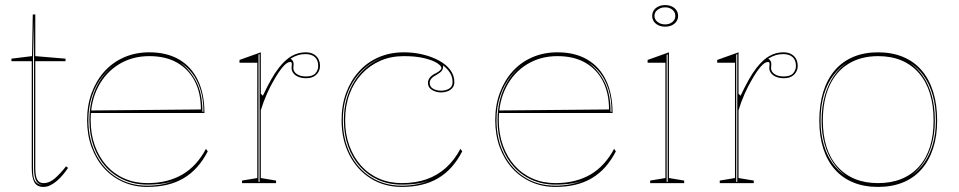

<svg xmlns="http://www.w3.org/2000/svg" viewBox="-20 -721 3775 756"><path d="M151 15Q126 15 115.5 -3Q105 -21 105 -61V-480H25V-490L106 -500L109 -664H119V-500L238 -490V-480H119V-61Q119 -28 126.5 -14Q134 0 151 0Q175 0 196.5 -19Q218 -38 240 -66L248 -60Q240 -48 229.5 -35Q219 -22 206 -10.5Q193 1 179 8Q165 15 151 15ZM151 7Q130 6 122 -10Q114 -26 114 -61V-640L110 -490V-61Q110 -50 110.5 -40Q111 -30 113 -21.5Q115 -13 119.5 -6.5Q124 0 131 3Q135 5 140 6Q145 7 151 7Z M568 -515Q637 -515 685.5 -486.5Q734 -458 759.5 -404.5Q785 -351 785 -276H337V-286L771 -290Q771 -355 746.5 -402Q722 -449 677 -474.5Q632 -500 568 -500Q501 -500 448.5 -468Q396 -436 366.5 -379Q337 -322 337 -248Q337 -193 353.5 -147.5Q370 -102 399.5 -69Q429 -36 470 -18Q511 0 560 0Q600 0 634.5 -8.5Q669 -17 697.5 -33.5Q726 -50 749.5 -75.5Q773 -101 791 -135L798 -125Q780 -90 756.5 -63.5Q733 -37 703.5 -19.5Q674 -2 638 6.5Q602 15 560 15Q508 15 464.5 -4.5Q421 -24 389.5 -59Q358 -94 340.5 -142Q323 -190 323 -248Q323 -307 341 -355.5Q359 -404 391.5 -440Q424 -476 469 -495.5Q514 -515 568 -515ZM328 -248Q328 -173 357.5 -114.5Q387 -56 439 -23Q491 10 560 10Q593 10 622 4Q651 -2 671 -12Q652 -3 623.5 1.5Q595 6 560 6Q510 6 468 -12.5Q426 -31 395.5 -65Q365 -99 348.5 -145.5Q332 -192 332 -248Q332 -325 363 -385Q394 -445 448 -476Q411 -455 384 -421Q357 -387 342.5 -343.5Q328 -300 328 -248ZM777 -281H781Q781 -331 769 -368.5Q757 -406 736.5 -432.5Q716 -459 688 -476Q727 -448 752 -401Q777 -354 777 -281Z M933 0V-10L993 -20V-474H923V-485L1007 -515V-352L1015 -344Q1032 -380 1047.5 -407.5Q1063 -435 1078 -454Q1104 -487 1129.5 -501Q1155 -515 1183 -515Q1201 -515 1213.5 -508.5Q1226 -502 1233 -490Q1240 -478 1240 -461Q1240 -449 1234 -438Q1228 -427 1216 -420Q1204 -413 1185 -413Q1169 -413 1156 -418Q1143 -423 1135.5 -432.5Q1128 -442 1128 -453Q1128 -457 1128.5 -459.5Q1129 -462 1129 -465Q1129 -468 1129 -470Q1129 -477 1123 -477Q1110 -477 1093.5 -457.5Q1077 -438 1060 -408Q1045 -383 1031 -351.5Q1017 -320 1007 -287V-20L1067 -10V0ZM1002 -508 998 -506V-5H1002ZM1183 -508Q1167 -508 1152.5 -503.5Q1138 -499 1124 -490Q1130 -486 1133 -481Q1136 -476 1136 -470Q1136 -468 1136 -465Q1136 -462 1135.5 -459Q1135 -456 1135 -453Q1135 -439 1148.5 -429.5Q1162 -420 1185 -420Q1211 -420 1222 -432.5Q1233 -445 1233 -461Q1233 -484 1220 -496Q1207 -508 1183 -508Z M1562 15Q1493 15 1439.5 -18.5Q1386 -52 1355.5 -111.5Q1325 -171 1325 -248Q1325 -307 1343 -355.5Q1361 -404 1393.5 -440Q1426 -476 1471 -495.5Q1516 -515 1570 -515Q1609 -515 1644.5 -506.5Q1680 -498 1708.5 -482.5Q1737 -467 1753 -445.5Q1769 -424 1769 -398Q1769 -384 1761.5 -375Q1754 -366 1742 -361.5Q1730 -357 1717 -357Q1698 -357 1681.5 -366.5Q1665 -376 1665 -395Q1665 -406 1673 -416Q1681 -426 1697 -433Q1718 -445 1718 -453Q1718 -462 1700.5 -473Q1683 -484 1650 -492Q1617 -500 1570 -500Q1519 -500 1477 -481.5Q1435 -463 1404 -429.5Q1373 -396 1356 -350Q1339 -304 1339 -248Q1339 -193 1355.5 -147.5Q1372 -102 1401.5 -69Q1431 -36 1472 -18Q1513 0 1562 0Q1616 0 1659 -15Q1702 -30 1735.5 -60Q1769 -90 1793 -135L1800 -125Q1782 -90 1758.5 -63.5Q1735 -37 1705.5 -19.5Q1676 -2 1640 6.5Q1604 15 1562 15ZM1724 -464 1725 -460Q1725 -450 1719.5 -442.5Q1714 -435 1700 -427Q1672 -413 1672 -395Q1672 -379 1685.5 -371.5Q1699 -364 1717 -364Q1735 -364 1748.5 -372Q1762 -380 1762 -398Q1762 -408 1759.5 -417Q1757 -426 1752 -434Q1747 -442 1740 -449.5Q1733 -457 1724 -464ZM1330 -248Q1330 -173 1359.5 -114.5Q1389 -56 1441.5 -23Q1494 10 1562 10Q1595 10 1624 4Q1653 -2 1673 -12Q1654 -3 1625.5 1.5Q1597 6 1562 6Q1511 6 1469.5 -12.5Q1428 -31 1397.5 -65Q1367 -99 1350.5 -145.5Q1334 -192 1334 -248Q1334 -308 1353.5 -357.5Q1373 -407 1408 -442.5Q1443 -478 1490 -495Q1442 -479 1406 -443.5Q1370 -408 1350 -358.5Q1330 -309 1330 -248Z M2175 -515Q2244 -515 2292.5 -486.5Q2341 -458 2366.5 -404.5Q2392 -351 2392 -276H1944V-286L2378 -290Q2378 -355 2353.5 -402Q2329 -449 2284 -474.5Q2239 -500 2175 -500Q2108 -500 2055.5 -468Q2003 -436 1973.5 -379Q1944 -322 1944 -248Q1944 -193 1960.5 -147.5Q1977 -102 2006.5 -69Q2036 -36 2077 -18Q2118 0 2167 0Q2207 0 2241.5 -8.5Q2276 -17 2304.5 -33.5Q2333 -50 2356.5 -75.5Q2380 -101 2398 -135L2405 -125Q2387 -90 2363.5 -63.5Q2340 -37 2310.5 -19.5Q2281 -2 2245 6.5Q2209 15 2167 15Q2115 15 2071.5 -4.5Q2028 -24 1996.5 -59Q1965 -94 1947.5 -142Q1930 -190 1930 -248Q1930 -307 1948 -355.5Q1966 -404 1998.5 -440Q2031 -476 2076 -495.5Q2121 -515 2175 -515ZM1935 -248Q1935 -173 1964.5 -114.5Q1994 -56 2046 -23Q2098 10 2167 10Q2200 10 2229 4Q2258 -2 2278 -12Q2259 -3 2230.5 1.5Q2202 6 2167 6Q2117 6 2075 -12.5Q2033 -31 2002.5 -65Q1972 -99 1955.5 -145.5Q1939 -192 1939 -248Q1939 -325 1970 -385Q2001 -445 2055 -476Q2018 -455 1991 -421Q1964 -387 1949.5 -343.5Q1935 -300 1935 -248ZM2384 -281H2388Q2388 -331 2376 -368.5Q2364 -406 2343.5 -432.5Q2323 -459 2295 -476Q2334 -448 2359 -401Q2384 -354 2384 -281Z M2599 -616Q2584 -616 2572.5 -621.5Q2561 -627 2554.5 -636.5Q2548 -646 2548 -658Q2548 -671 2554.5 -680.5Q2561 -690 2572.5 -695.5Q2584 -701 2599 -701Q2614 -701 2625.5 -695.5Q2637 -690 2643.5 -680.5Q2650 -671 2650 -658Q2650 -646 2643.5 -636.5Q2637 -627 2625.5 -621.5Q2614 -616 2599 -616ZM2540 0V-10L2600 -20V-474H2530V-485L2614 -515V-20L2674 -10V0ZM2605 -5H2609V-507L2605 -505ZM2599 -625Q2611 -625 2620 -629.5Q2629 -634 2634 -641.5Q2639 -649 2639 -658Q2639 -668 2634 -675.5Q2629 -683 2620 -687.5Q2611 -692 2599 -692Q2587 -692 2577.5 -687.5Q2568 -683 2562.5 -675.5Q2557 -668 2557 -658Q2557 -649 2562.5 -641.5Q2568 -634 2577.5 -629.5Q2587 -625 2599 -625Z M2814 0V-10L2874 -20V-474H2804V-485L2888 -515V-352L2896 -344Q2913 -380 2928.5 -407.5Q2944 -435 2959 -454Q2985 -487 3010.5 -501Q3036 -515 3064 -515Q3082 -515 3094.5 -508.5Q3107 -502 3114 -490Q3121 -478 3121 -461Q3121 -449 3115 -438Q3109 -427 3097 -420Q3085 -413 3066 -413Q3050 -413 3037 -418Q3024 -423 3016.5 -432.5Q3009 -442 3009 -453Q3009 -457 3009.5 -459.5Q3010 -462 3010 -465Q3010 -468 3010 -470Q3010 -477 3004 -477Q2991 -477 2974.5 -457.5Q2958 -438 2941 -408Q2926 -383 2912 -351.5Q2898 -320 2888 -287V-20L2948 -10V0ZM2883 -508 2879 -506V-5H2883ZM3064 -508Q3048 -508 3033.5 -503.5Q3019 -499 3005 -490Q3011 -486 3014 -481Q3017 -476 3017 -470Q3017 -468 3017 -465Q3017 -462 3016.5 -459Q3016 -456 3016 -453Q3016 -439 3029.5 -429.5Q3043 -420 3066 -420Q3092 -420 3103 -432.5Q3114 -445 3114 -461Q3114 -484 3101 -496Q3088 -508 3064 -508Z M3437 -515Q3492 -515 3535.5 -497Q3579 -479 3609 -444Q3639 -409 3654.5 -359Q3670 -309 3670 -246Q3670 -185 3654 -136.5Q3638 -88 3608 -54Q3578 -20 3535 -2.5Q3492 15 3437 15Q3383 15 3340 -2.5Q3297 -20 3267 -54Q3237 -88 3221.5 -136.5Q3206 -185 3206 -246Q3206 -309 3221.5 -359Q3237 -409 3267 -444Q3297 -479 3340 -497Q3383 -515 3437 -515ZM3438 -500Q3370 -500 3321 -470Q3272 -440 3246 -383Q3220 -326 3220 -246Q3220 -188 3234.5 -142.5Q3249 -97 3277.5 -65Q3306 -33 3346 -16.5Q3386 0 3437 0Q3489 0 3529.5 -16.5Q3570 -33 3598.5 -65Q3627 -97 3641.5 -142.5Q3656 -188 3656 -246Q3656 -306 3641.5 -353Q3627 -400 3598.5 -433Q3570 -466 3529.5 -483Q3489 -500 3438 -500ZM3211 -246Q3211 -194 3223.5 -151.5Q3236 -109 3258.5 -78Q3281 -47 3312 -27Q3283 -48 3261 -79.5Q3239 -111 3227 -153Q3215 -195 3215 -246Q3215 -301 3228 -345.5Q3241 -390 3264 -423Q3287 -456 3318 -476Q3286 -457 3261.5 -424.5Q3237 -392 3224 -347.5Q3211 -303 3211 -246ZM3665 -246Q3665 -302 3652.5 -346Q3640 -390 3617 -422.5Q3594 -455 3562 -474Q3592 -454 3614.5 -421Q3637 -388 3649 -344Q3661 -300 3661 -246Q3661 -196 3649.5 -154.5Q3638 -113 3617 -81.5Q3596 -50 3567 -29Q3597 -49 3619 -80Q3641 -111 3653 -153Q3665 -195 3665 -246Z"/></svg>

Font: Kalnia Glaze Thin
Style: Regular
Weight: 100
Designer: Frida Medrano
Foundry: Frida Medrano
Version: Version 1.110